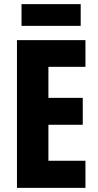

<svg xmlns="http://www.w3.org/2000/svg" viewBox="-20 -908 474 928"><path d="M393 0H62V-714H393V-585H214V-435H380V-305H214V-131H393ZM370 -888V-783H84V-888Z"/></svg>

Font: Noto Sans Arabic ExtCond ExtBd
Style: Regular
Weight: 800
Width: 2
Designer: Monotype Design Team, Nadine Chahine, Nizar Qandah and Khaled Hosny
Foundry: Monotype Imaging Inc.
Version: Version 2.012; ttfautohint (v1.8.4.7-5d5b)